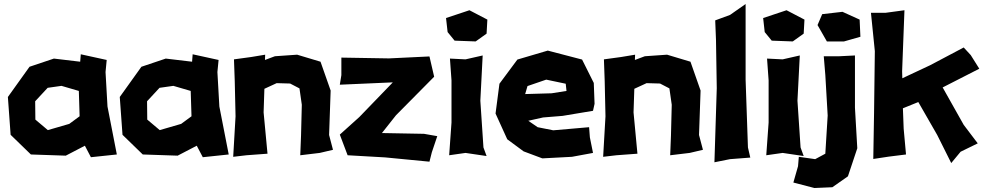

<svg xmlns="http://www.w3.org/2000/svg" viewBox="-20 -774 4927 962"><path d="M381.8 -464.8 250 -480.5 127.9 -439.5 19.5 -288.1 33.2 -98.6 134.8 0 309.6 5.9 405.3 -43.9 435.5 13.7 565.4 0 518.6 -240.2 508.8 -413.1 514.6 -473.6 384.8 -502ZM218.8 -334 288.1 -343.8 375 -318.4 378.9 -191.4 327.1 -153.3 219.7 -122.1 157.2 -174.8 156.2 -266.6Z M942.4 -464.8 810.5 -480.5 688.5 -439.5 580.1 -288.1 593.8 -98.6 695.3 0 870.1 5.9 965.8 -43.9 996.1 13.7 1126 0 1079.1 -240.2 1069.3 -413.1 1075.2 -473.6 945.3 -502ZM779.3 -334 848.6 -343.8 935.5 -318.4 939.5 -191.4 887.7 -153.3 780.3 -122.1 717.8 -174.8 716.8 -266.6Z M1152.3 -476.6 1156.2 -367.2 1160.2 -191.4 1148.4 11.7 1214.8 3.9 1320.3 -3.9 1300.8 -210.9 1304.7 -329.1 1366.2 -357.4 1433.6 -355.5 1480.5 -331.1 1492.2 -249 1488.3 -93.8 1484.4 3.9 1582 -7.8 1648.4 -23.4 1628.9 -97.7 1636.7 -320.3 1585.9 -464.8 1468.8 -500 1357.4 -492.2 1307.6 -473.6 1308.6 -500 1238.3 -488.3Z M1690.4 -485.4V-397.5L1682.6 -349.6L1948.2 -361.3L1780.3 -187.5L1682.6 -99.6L1721.7 3.9L1909.2 14.6L2131.8 36.1L2143.6 -10.7L2170.9 -91.8L2104.5 -103.5L1893.6 -107.4L1963.9 -196.3L2155.3 -389.6L2131.8 -491.2L1928.7 -481.4Z M2234.4 -480.5 2242.2 -371.1V-160.2L2230.5 3.9L2312.5 -7.8L2418 7.8L2402.3 -35.2L2386.7 -269.5L2398.4 -496.1L2312.5 -476.6ZM2257.8 -570.3 2363.3 -566.4 2418 -605.5 2421.9 -675.8 2332 -722.7 2214.8 -683.6 2222.7 -613.3Z M2951.2 -218.8 2959 -253.9 2955.1 -358.4 2896.5 -475.6 2724.6 -520.5 2572.3 -475.6 2482.4 -354.5 2462.9 -205.1 2521.5 -76.2 2603.5 -15.6 2697.3 19.5 2845.7 11.7 2951.2 -7.8 2935.5 -85.9 2931.6 -136.7 2752 -121.1 2673.8 -136.7 2627 -168.9 2701.2 -185.5 2798.8 -193.4ZM2818.4 -318.4 2744.1 -306.6 2611.3 -302.7 2623 -342.8 2716.8 -375 2814.5 -354.5Z M3005.9 -476.6 3009.8 -367.2 3013.7 -191.4 3002 11.7 3068.4 3.9 3173.8 -3.9 3154.3 -210.9 3158.2 -329.1 3219.7 -357.4 3287.1 -355.5 3334 -331.1 3345.7 -249 3341.8 -93.8 3337.9 3.9 3435.5 -7.8 3502 -23.4 3482.4 -97.7 3490.2 -320.3 3439.5 -464.8 3322.3 -500 3210.9 -492.2 3161.1 -473.6 3162.1 -500 3091.8 -488.3Z M3563.5 -671.9 3567.4 -574.2 3571.3 -332 3559.6 39.1 3637.7 23.4 3739.3 15.6 3727.5 -35.2 3715.8 -375V-753.9L3637.7 -699.2Z M3823.2 -480.5 3831.1 -371.1V-160.2L3819.3 3.9L3901.4 -7.8L4006.8 7.8L3991.2 -35.2L3975.6 -269.5L3987.3 -496.1L3901.4 -476.6ZM3846.7 -570.3 3952.1 -566.4 4006.8 -605.5 4010.7 -675.8 3920.9 -722.7 3803.7 -683.6 3811.5 -613.3Z M4107.4 -492.2 4115.2 -398.4 4127 -195.3 4115.2 -3.9 4064.5 23.4 3982.4 11.7 3978.5 58.6 3955.1 140.6 4060.5 168 4150.4 164.1 4228.5 109.4 4275.4 -31.2 4263.7 -234.4V-496.1L4185.5 -492.2ZM4201.2 -714.8 4099.6 -703.1 4076.2 -648.4 4123 -566.4H4209L4291 -589.8L4287.1 -675.8Z M4343.8 -710 4363.3 -517.6 4359.4 -209 4355.5 22.5 4433.6 10.7 4519.5 0 4507.8 -128.9 4503.9 -231.4 4581.1 -262.7 4675.8 -97.7 4746.1 43 4793 -13.7 4878.9 -55.7 4808.6 -148.4 4703.1 -335.9 4886.7 -429.7 4843.8 -498 4808.6 -536.1 4640.6 -447.3 4501 -381.8 4500 -417 4511.7 -722.7 4418 -710Z"/></svg>

Font: MaokenAssortedSans-TC
Style: Regular
Weight: 500
Version: Version 0.83